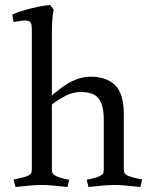

<svg xmlns="http://www.w3.org/2000/svg" viewBox="-20 -738 607 766"><path d="M474 -281V-66Q474 -53 476.5 -48Q479 -43 490 -37Q500 -33 513 -29.5Q526 -26 536.5 -24Q547 -22 547 -22L540 8Q502 4 479 2Q456 0 436 0Q417 0 394 2Q371 4 333 8L326 -21Q326 -21 345.5 -25Q365 -29 379 -36Q390 -42 392 -47Q394 -52 394 -64V-261Q394 -318 374 -344.5Q354 -371 302 -371Q271 -371 241 -355.5Q211 -340 187 -321V-64Q187 -52 189.5 -47Q192 -42 203 -36Q217 -29 236.5 -25Q256 -21 256 -21L249 8Q211 4 188.5 2Q166 0 146 0Q126 0 103 2Q80 4 42 8L34 -22Q34 -22 44.5 -24Q55 -26 69 -29.5Q83 -33 92 -37Q103 -43 105 -48Q107 -53 107 -66V-622Q107 -636 104 -644.5Q101 -653 90 -655Q83 -657 69.5 -655.5Q56 -654 45 -652Q34 -650 34 -650L29 -680Q48 -689 76 -697Q104 -705 132.5 -711Q161 -717 180 -718L194 -700Q190 -681 188.5 -657Q187 -633 187 -602V-358L224 -387Q250 -407 280 -419.5Q310 -432 341 -432Q405 -432 439.5 -398Q474 -364 474 -281Z"/></svg>

Font: Buenard
Style: Regular
Weight: 400
Version: Version 2.000